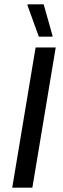

<svg xmlns="http://www.w3.org/2000/svg" viewBox="-20 -870 290 890"><path d="M36.7 0 145 -650H238.3L130 0ZM160 -700 107.5 -845V-850H182.5L223.3 -705V-700Z"/></svg>

Font: Familjen Grotesk
Style: Italic
Weight: 400
Italic angle: -9.46201°
Designer: Anders Wikstroem, Jonas Baeckman, Matilda Gysing, Kristian Moeller
Foundry: Familjen STHLM AB
Version: Version 2.000